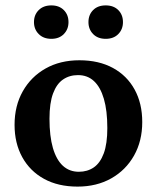

<svg xmlns="http://www.w3.org/2000/svg" viewBox="-20 -680 582 712"><path d="M272.5 -43Q304 -43 327.8 -59.2Q351.5 -75.5 364.8 -111.2Q378 -147 378 -205Q378 -270 365.2 -313.5Q352.5 -357 328.5 -379.2Q304.5 -401.5 269.5 -401.5Q237.5 -401.5 213.8 -385.2Q190 -369 176.8 -333.5Q163.5 -298 163.5 -239.5Q163.5 -175 176.2 -131.2Q189 -87.5 213.2 -65.2Q237.5 -43 272.5 -43ZM267.5 12Q195.5 12 143.2 -16.8Q91 -45.5 62.5 -97.2Q34 -149 34 -217Q34 -287.5 64.5 -341.5Q95 -395.5 149 -426Q203 -456.5 274.5 -456.5Q346.5 -456.5 398.8 -428Q451 -399.5 479.2 -348Q507.5 -296.5 507.5 -227.5Q507.5 -157 477 -103Q446.5 -49 392.5 -18.5Q338.5 12 267.5 12ZM170.5 -536Q141 -536 123.5 -553.8Q106 -571.5 106 -598Q106 -625 123.5 -642.5Q141 -660 170.5 -660Q199.5 -660 216.8 -642.5Q234 -625 234 -598Q234 -571.5 216.8 -553.8Q199.5 -536 170.5 -536ZM372 -536Q342.5 -536 325.2 -553.8Q308 -571.5 308 -598Q308 -625 325.2 -642.5Q342.5 -660 372 -660Q401.5 -660 418.8 -642.5Q436 -625 436 -598Q436 -571.5 418.8 -553.8Q401.5 -536 372 -536Z"/></svg>

Font: Newsreader 16pt 16pt SemiBold
Style: Regular
Weight: 600
Version: Version 1.003